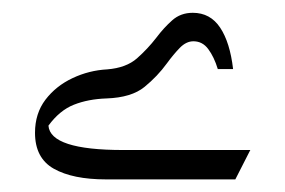

<svg xmlns="http://www.w3.org/2000/svg" viewBox="-20 -1001 445 300"><path d="M147.5 -892.6Q177.2 -895 194.1 -909.9Q210.9 -924.8 224.1 -941.9Q235.8 -957.5 249 -969.2Q262.2 -981 281.2 -981Q308.6 -981 324 -957.8Q339.4 -934.6 344.2 -893.1H320.3Q314.5 -912.1 305.4 -924.3Q296.4 -936.5 282.2 -936.5Q271 -936.5 261 -926.3Q251 -916 240.7 -901.9Q226.1 -881.8 205.8 -865.2Q185.5 -848.6 146.5 -847.2Q117.7 -846.2 95.5 -837.4Q73.2 -828.6 55.7 -804.7Q58.6 -766.6 172.4 -766.6H371.1L347.7 -720.7H145.5Q93.8 -720.7 64.2 -737.3Q34.7 -753.9 34.7 -793.5Q34.7 -823.7 51 -845.2Q67.4 -866.7 93.3 -878.9Q119.1 -891.1 147.5 -892.6Z"/></svg>

Font: Pinar DS4-Medium
Style: Regular
Weight: 500
Designer: Amin Abedi
Version: Version 2.000